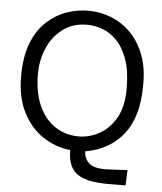

<svg xmlns="http://www.w3.org/2000/svg" viewBox="-54 -677 734 871"><g transform="rotate(5 312.5 -242.0)"><path d="M502 145Q420 148 372.5 134.5Q325 121 305.5 89.5Q286 58 286 7Q219 0 162 -37.5Q105 -75 70 -142.5Q35 -210 35 -308Q35 -398 59.5 -459.5Q84 -521 125 -558.5Q166 -596 215 -613Q264 -630 314 -630Q367 -630 417 -610.5Q467 -591 506.5 -551.5Q546 -512 569 -452Q592 -392 590 -311Q590 -173 528.5 -93Q467 -13 354 7Q356 40 377.5 60Q399 80 452 80L553 75L550 145ZM320 -58Q366 -58 411 -82Q456 -106 486.5 -157.5Q517 -209 517 -294Q517 -372 498.5 -424.5Q480 -477 450.5 -508Q421 -539 385 -552.5Q349 -566 314 -566Q249 -566 203.5 -532Q158 -498 134 -443Q110 -388 110 -323Q110 -243 135.5 -183.5Q161 -124 208.5 -91Q256 -58 320 -58Z"/></g></svg>

Font: Inconsolata Expanded Thin
Style: Regular
Weight: 100
Width: 7
Monospace: yes
Designer: Raph Levien, Cyreal, Brenton Simpson
Foundry: Raph Levien, Cyreal, Google
Version: Version 3.100; ttfautohint (v1.8.4.7-5d5b)